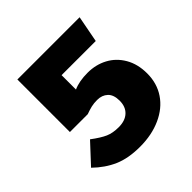

<svg xmlns="http://www.w3.org/2000/svg" viewBox="-152 -648 783 783"><g transform="rotate(-45 239.5 -257.0)"><path d="M200 -416V-333Q233 -348 282 -348Q329 -348 367.5 -327.5Q406 -307 429 -267.5Q452 -228 452 -174Q452 -117 423 -74Q394 -31 341 -7Q288 17 220 17Q153 17 106 -3.5Q59 -24 18 -64L97 -149Q133 -122 157 -111.5Q181 -101 215 -101Q252 -101 273 -120.5Q294 -140 294 -175Q294 -209 276.5 -225.5Q259 -242 231 -242Q212 -242 197 -238.5Q182 -235 163 -228H60V-531H419L397 -416Z"/></g></svg>

Font: Fira Sans BGR
Style: Bold
Weight: 700
Designer: bBox Type GmbH & Carrois Corporate GbR & Edenspiekermann AG
Foundry: bBox Type GmbH & Carrois Corporate GbR & Edenspiekermann AG
Version: Version 4.301